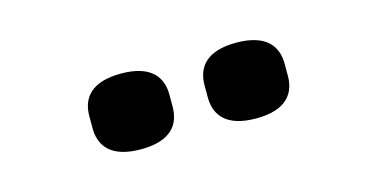

<svg xmlns="http://www.w3.org/2000/svg" viewBox="-32 -837 664 338"><g transform="rotate(-15 300.0 -668.0)"><path d="M195 -599C250 -599 268 -625 268 -657V-679C268 -711 250 -737 195 -737C140 -737 122 -711 122 -679V-657C122 -625 140 -599 195 -599ZM405 -599C460 -599 478 -625 478 -657V-679C478 -711 460 -737 405 -737C350 -737 332 -711 332 -679V-657C332 -625 350 -599 405 -599Z"/></g></svg>

Font: IBM Mono SemiBold
Style: Regular
Weight: 600
Monospace: yes
Designer: Mike Abbink, Paul van der Laan, Pieter van Rosmalen
Foundry: Bold Monday
Version: Version 2.3